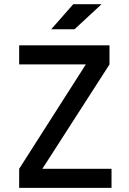

<svg xmlns="http://www.w3.org/2000/svg" viewBox="-20 -914 626 934"><path d="M73.2 0H522.5V-92.8H186L512.7 -600.6V-693.4H73.2V-600.6H397.5L73.2 -92.8ZM229 -771.5H342.3L474.1 -893.6H336.4Z"/></svg>

Font: Cascadia Mono NF
Style: Regular
Weight: 400
Monospace: yes
Designer: Aaron Bell
Foundry: Saja Typeworks
Version: Version 2404.023